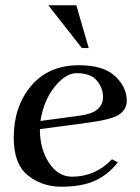

<svg xmlns="http://www.w3.org/2000/svg" viewBox="-20 -697 530 727"><path d="M269 -677 316 -515H290L163 -677ZM460 -316Q460 -285 434.5 -265.5Q409 -246 324 -234L131 -208Q131 -133 165.5 -80.5Q200 -28 253 -28Q341 -28 404 -94L426 -82Q389 -35 339 -12.5Q289 10 212 10Q139 10 85.5 -33Q32 -76 32 -175Q32 -294 98 -372Q164 -450 279 -450Q372 -450 416 -408.5Q460 -367 460 -316ZM133 -239 282 -259Q370 -270 370 -330Q370 -364 346.5 -392Q323 -420 270 -420Q229 -420 187.5 -369Q146 -318 133 -239Z"/></svg>

Font: Judson
Style: Italic
Weight: 400
Italic angle: -9.5°
Version: Version 20110429